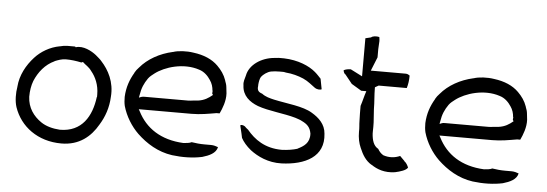

<svg xmlns="http://www.w3.org/2000/svg" viewBox="-44 -748 2460 864"><g transform="rotate(5 1186.0 -316.0)"><path d="M35 -257C30 -229 30 -192 39 -165C68 -80 147 -20 254 -20C335 -20 386 -64 418 -120C441 -157 456 -200 458 -248C464 -316 434 -369 402 -404C394 -414 385 -420 374 -430C354 -446 314 -468 281 -457L278 -460H242C232 -460 222 -458 210 -455H209C165 -447 125 -423 98 -393C65 -357 39 -310 35 -258ZM92 -217C92 -244 96 -268 104 -289C121 -330 150 -367 192 -386V-387H193C206 -392 223 -399 242 -399C266 -399 288 -396 312 -391C314 -391 317 -393 319 -394C332 -381 347 -375 360 -356C380 -332 396 -297 396 -254V-242H395C384 -155 342 -81 242 -81C210 -83 179 -91 156 -107C121 -131 94 -167 92 -217Z M520 -254C520 -239 521 -226 524 -213C537 -167 564 -124 596 -93C638 -53 691 -20 755 -11C802 -5 849 -6 891 -15C922 -24 952 -37 958 -65C950 -68 938 -72 926 -72H897C876 -72 857 -74 838 -77C829 -72 814 -71 801 -70V-69V-70C698 -75 630 -122 593 -195L588 -204H826C866 -204 903 -211 938 -217H952C963 -240 977 -275 975 -309L972 -336C971 -347 968 -356 964 -366V-367C955 -393 941 -412 923 -430C896 -457 858 -473 811 -479C780 -484 742 -482 719 -474H718C660 -461 607 -432 572 -390C565 -383 559 -375 554 -366V-365C535 -333 522 -298 520 -254ZM584 -256 586 -267C591 -300 601 -322 617 -345C625 -356 634 -362 644 -370C687 -403 771 -429 843 -405C867 -398 884 -380 895 -363C905 -349 910 -332 911 -316H912C912 -311 911 -308 911 -303L915 -297C897 -282 879 -270 850 -266L827 -264C819 -263 812 -262 805 -262H611C605 -262 599 -262 594 -260ZM827 -264ZM975 -306V-307Z M1048 -351C1050 -306 1082 -280 1121 -265C1171 -247 1241 -242 1293 -227C1303 -223 1314 -221 1324 -215C1349 -203 1362 -190 1367 -162V-161C1369 -119 1342 -103 1316 -90L1315 -89C1296 -83 1271 -79 1245 -78C1168 -78 1120 -114 1086 -155C1083 -157 1079 -161 1076 -163V-164H1075C1068 -173 1057 -175 1050 -173C1050 -170 1050 -165 1052 -160L1058 -135L1062 -116C1071 -99 1086 -81 1107 -64C1140 -39 1188 -15 1249 -17C1355 -21 1442 -63 1430 -167C1427 -210 1397 -237 1365 -256C1323 -282 1250 -287 1191 -300C1170 -305 1152 -309 1135 -322C1119 -327 1111 -335 1114 -355V-361C1115 -372 1117 -387 1123 -397H1124V-398C1131 -407 1149 -422 1167 -425C1178 -427 1190 -428 1204 -428H1221C1225 -428 1228 -427 1233 -426C1261 -424 1290 -416 1313 -406C1336 -396 1353 -380 1369 -369C1381 -361 1395 -362 1400 -365L1391 -412C1384 -419 1375 -430 1363 -440C1334 -465 1283 -487 1219 -489H1196C1189 -488 1182 -488 1176 -487C1117 -482 1064 -446 1055 -397C1051 -381 1045 -368 1048 -352ZM1167 -418ZM1324 -209Z M1491 -459C1492 -452 1495 -445 1499 -442H1500L1533 -401L1578 -374H1601C1593 -351 1589 -330 1581 -306C1581 -283 1581 -261 1582 -238C1582 -221 1585 -207 1584 -189C1584 -162 1589 -138 1598 -118C1611 -87 1626 -62 1653 -46H1654C1680 -28 1715 -15 1761 -22C1784 -27 1811 -35 1818 -48C1814 -58 1807 -70 1799 -75V-76L1778 -97C1756 -87 1729 -84 1701 -94L1700 -95C1689 -102 1683 -110 1677 -120C1655 -132 1648 -157 1646 -187V-197C1647 -210 1646 -224 1646 -237L1642 -297V-298C1642 -330 1638 -359 1638 -392V-395L1654 -404H1781C1786 -420 1789 -439 1789 -461C1785 -464 1779 -468 1771 -468H1613L1638 -530V-567L1640 -604C1640 -610 1639 -615 1638 -622C1625 -625 1608 -624 1601 -617L1576 -611V-439L1523 -466C1511 -466 1500 -464 1491 -459ZM1583 -183H1584ZM1646 -231ZM1761 -15Z M1878 -254C1878 -239 1879 -226 1882 -213C1895 -167 1922 -124 1954 -93C1996 -53 2049 -20 2113 -11C2160 -5 2207 -6 2249 -15C2280 -24 2310 -37 2316 -65C2308 -68 2296 -72 2284 -72H2255C2234 -72 2215 -74 2196 -77C2187 -72 2172 -71 2159 -70V-69V-70C2056 -75 1988 -122 1951 -195L1946 -204H2184C2224 -204 2261 -211 2296 -217H2310C2321 -240 2335 -275 2333 -309L2330 -336C2329 -347 2326 -356 2322 -366V-367C2313 -393 2299 -412 2281 -430C2254 -457 2216 -473 2169 -479C2138 -484 2100 -482 2077 -474H2076C2018 -461 1965 -432 1930 -390C1923 -383 1917 -375 1912 -366V-365C1893 -333 1880 -298 1878 -254ZM1942 -256 1944 -267C1949 -300 1959 -322 1975 -345C1983 -356 1992 -362 2002 -370C2045 -403 2129 -429 2201 -405C2225 -398 2242 -380 2253 -363C2263 -349 2268 -332 2269 -316H2270C2270 -311 2269 -308 2269 -303L2273 -297C2255 -282 2237 -270 2208 -266L2185 -264C2177 -263 2170 -262 2163 -262H1969C1963 -262 1957 -262 1952 -260ZM2185 -264ZM2333 -306V-307Z"/></g></svg>

Font: SolarCharger
Style: 350
Weight: 300
Designer: Mew Too
Foundry: Cannot Into Space Fonts/KineticPlasma Fonts
Version: Version 1.100